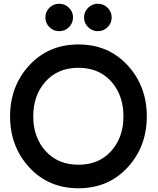

<svg xmlns="http://www.w3.org/2000/svg" viewBox="-20 -998 844 1028"><path d="M297 -831Q266 -831 244.5 -852.5Q223 -874 223 -905Q223 -935 244.5 -956.5Q266 -978 297 -978Q327 -978 349 -956.5Q371 -935 371 -905Q371 -874 349 -852.5Q327 -831 297 -831ZM430 -905Q430 -935 452 -956.5Q474 -978 504 -978Q534 -978 556 -956.5Q578 -935 578 -905Q578 -874 556 -852.5Q534 -831 504 -831Q474 -831 452 -852.5Q430 -874 430 -905ZM663 -101.5Q560 10 400 10Q240 10 137 -101.5Q34 -213 34 -375Q34 -537 137 -648.5Q240 -760 400 -760Q560 -760 663 -648.5Q766 -537 766 -375Q766 -213 663 -101.5ZM641 -375Q641 -488 575.5 -561.5Q510 -635 400 -635Q290 -635 224 -561.5Q158 -488 158 -375Q158 -263 224 -189.5Q290 -116 400 -116Q510 -116 575.5 -189.5Q641 -263 641 -375Z"/></svg>

Font: Oakes Grotesk
Style: Bold
Weight: 600
Designer: Samuel Oakes
Foundry: Samuel Oakes
Version: Version 1.000;PS 001.000;hotconv 1.0.88;makeotf.lib2.5.64775